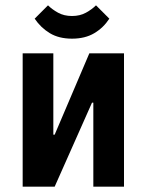

<svg xmlns="http://www.w3.org/2000/svg" viewBox="-20 -700 550 720"><path d="M65 0V-500H180V-195H185L315 -500H445V0H330V-315H325L185 0ZM250 -555Q201 -555 167 -575.5Q133 -596 110 -630L160 -680Q175 -665 197.5 -652.5Q220 -640 250 -640Q280 -640 302.5 -652.5Q325 -665 340 -680L390 -630Q368 -596 333.5 -575.5Q299 -555 250 -555Z"/></svg>

Font: Cuprum
Style: Regular
Weight: 400
Designer: Jovanny Lemonad
Foundry: Jovanny Lemonad
Version: Version 3.000